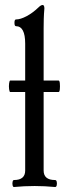

<svg xmlns="http://www.w3.org/2000/svg" viewBox="-20 -746 263 770"><path d="M36 4Q32 4 30.5 -3Q29 -10 30.5 -17Q32 -24 36 -24Q81 -24 81 -62V-377H21Q18 -377 16.5 -388.5Q15 -400 16.5 -411.5Q18 -423 21 -423H81V-571Q81 -641 44 -641Q38 -641 38 -654.5Q38 -668 44 -668Q62 -668 86.5 -681Q111 -694 134 -716Q144 -726 151 -726Q158 -726 158 -712Q156 -689 155.5 -669.5Q155 -650 155 -633V-423H215Q219 -423 220 -411.5Q221 -400 220 -388.5Q219 -377 215 -377H155V-62Q155 -24 201 -24Q206 -24 207.5 -17Q209 -10 207.5 -3Q206 4 201 4Q180 2 159.5 1Q139 0 119 0Q98 0 77 1Q56 2 36 4Z"/></svg>

Font: Junicode Two Beta Condensed
Style: Regular
Weight: 400
Width: 3
Designer: Peter S. Baker
Foundry: Briery Creek Software
Version: Version 1.053; ttfautohint (v1.8.4)